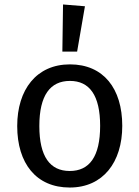

<svg xmlns="http://www.w3.org/2000/svg" viewBox="-20 -827 624 859"><path d="M293 -465C380 -465 428 -401 428 -264C428 -126 380 -62 292 -62C204 -62 156 -126 156 -263C156 -401 205 -465 293 -465ZM293 -539C143 -539 57 -426 57 -263C57 -96 142 12 292 12C441 12 527 -101 527 -264C527 -431 443 -539 293 -539ZM262 -807 259 -596H325L360 -799Z"/></svg>

Font: Fira Math
Style: Regular
Weight: 400
Designer: Xiangdong Zeng
Foundry: Xiangdong Zeng
Version: Version 0.3.4